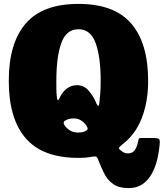

<svg xmlns="http://www.w3.org/2000/svg" viewBox="-20 -790 840 985"><path d="M25 -375Q25 -568.5 111.8 -669.2Q198.5 -770 382.5 -770Q566.5 -770 653.2 -669.2Q740 -568.5 740 -375Q740 -268 707.2 -183.8Q674.5 -99.5 606.5 -48Q590.5 -35.5 590.2 -30Q590 -24.5 603.5 -15Q610 -10 617.5 -6.5Q625 -3 635.5 -3Q657.5 -3 669.5 -17.5Q681.5 -32 688.5 -64Q690.5 -72.5 691.5 -77.2Q692.5 -82 704.5 -82H769.5Q789.5 -82 795.2 -77.2Q801 -72.5 799.5 -55Q796.5 -14.5 787 26.2Q777.5 67 759 100.8Q740.5 134.5 711.2 154.8Q682 175 640 175Q589.5 175 560.5 154.2Q531.5 133.5 514.8 100.2Q498 67 484 30Q480 18.5 475.2 14.8Q470.5 11 457 13.5Q437 17 420.8 18.5Q404.5 20 382.5 20Q198.5 20 111.8 -80.8Q25 -181.5 25 -375ZM489.5 -259.5Q492.5 -288 494.5 -312.5Q496.5 -337 496.5 -375Q496.5 -496.5 471 -568.2Q445.5 -640 382.5 -640Q319.5 -640 294.2 -568.2Q269 -496.5 269 -375Q269 -353.5 269.2 -333.2Q269.5 -313 271.5 -294Q273 -278.5 276.2 -276Q279.5 -273.5 287.5 -291Q300 -318 322.8 -335.5Q345.5 -353 374.5 -353Q409 -353 431.5 -328.5Q454 -304 469 -272Q476 -254 481.5 -247.8Q487 -241.5 489.5 -259.5ZM314.5 -142.5Q327 -127 343.2 -118.5Q359.5 -110 382.5 -110Q391.5 -110 402.2 -112Q413 -114 419.5 -118Q429.5 -124 429.8 -129.5Q430 -135 423 -146.5Q413 -160.5 396.8 -171.5Q380.5 -182.5 359 -182.5Q332.5 -182.5 315.5 -172Q298.5 -163.5 314.5 -142.5Z"/></svg>

Font: Besley* Narrow Fatface
Style: Regular
Weight: 900
Width: 4
Designer: Owen Earl
Foundry: indestructible type*
Version: Version 3.000; ttfautohint (v1.8.3)